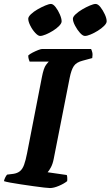

<svg xmlns="http://www.w3.org/2000/svg" viewBox="-31 -952 560 972"><path d="M222 0Q215 0 192 -2.5Q169 -5 138 -9.5Q107 -14 76 -18.5Q45 -23 21 -27.5Q-3 -32 -11 -35Q-9 -45 -4 -54.5Q1 -64 5 -68L37 -72Q57 -75 70 -85.5Q83 -96 91 -118Q99 -140 106 -176L181 -561Q190 -608 202 -623.5Q214 -639 216 -640H119Q117 -644 114.5 -652.5Q112 -661 112 -671Q119 -678 133.5 -685.5Q148 -693 162 -698.5Q176 -704 182 -704H430Q433 -699 436 -687.5Q439 -676 436 -658L388 -645Q356 -637 343 -618Q330 -599 322 -559L241 -148Q236 -122 226.5 -104.5Q217 -87 210 -80L307 -66Q309 -62 309.5 -52Q310 -42 309 -35Q293 -22 267 -11Q241 0 222 0ZM399 -770Q388 -770 374 -785.5Q360 -801 349 -822Q338 -843 338 -857Q338 -867 352 -880Q366 -893 385.5 -904.5Q405 -916 424 -924Q443 -932 453 -932Q465 -932 477.5 -916Q490 -900 499.5 -879.5Q509 -859 509 -844Q509 -834 496 -821Q483 -808 464.5 -796.5Q446 -785 428 -777.5Q410 -770 399 -770ZM172 -770Q162 -770 147.5 -785.5Q133 -801 122.5 -822Q112 -843 112 -857Q112 -867 125.5 -880Q139 -893 159 -904.5Q179 -916 198 -924Q217 -932 227 -932Q238 -932 250.5 -916Q263 -900 272 -879Q281 -858 281 -844Q281 -834 268.5 -821Q256 -808 237.5 -796.5Q219 -785 201 -777.5Q183 -770 172 -770Z"/></svg>

Font: Texturina Medium 12pt ExtraBold
Style: Italic
Weight: 800
Italic angle: -11°
Version: Version 1.002